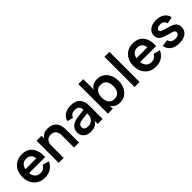

<svg xmlns="http://www.w3.org/2000/svg" viewBox="270 -2014 3307 3307"><g transform="rotate(-45 1923.5 -360.0)"><path d="M309.6 -96.2Q398.9 -96.2 435.1 -172.9L554.2 -139.2Q522.9 -65.4 459 -25.1Q395 15.1 309.6 15.1Q189 15.1 114.5 -64Q40 -143.1 40 -270Q40 -397.5 114.7 -476.3Q189.5 -555.2 308.6 -555.2Q436.5 -555.2 503.7 -469Q570.8 -382.8 560.1 -236.3H169.4Q177.7 -169.4 214.1 -132.8Q250.5 -96.2 309.6 -96.2ZM172.4 -327.6H437.5Q433.1 -384.8 399.2 -416.5Q365.2 -448.2 308.6 -448.2Q253.9 -448.2 218.8 -416.7Q183.6 -385.3 172.4 -327.6Z M1028.8 0V-297.4Q1028.8 -366.7 996.3 -404.3Q963.9 -441.9 902.8 -441.9Q841.8 -441.9 808.8 -404.3Q775.9 -366.7 775.9 -297.4V0H655.3V-540H775.9V-469.7Q821.8 -555.2 934.6 -555.2Q1034.7 -555.2 1092 -496.8Q1149.4 -438.5 1149.4 -322.3V0Z M1496.6 -555.2Q1612.3 -555.2 1668.7 -496.8Q1725.1 -438.5 1725.1 -318.8V0H1605V-72.3Q1551.3 15.1 1430.7 15.1Q1348.6 15.1 1298.8 -29.3Q1249 -73.7 1249 -147Q1249 -300.8 1462.4 -327.6L1604.5 -345.2Q1601.6 -449.2 1496.6 -449.2Q1448.2 -449.2 1419.4 -430.9Q1390.6 -412.6 1377.9 -374L1268.6 -403.3Q1289.6 -477.1 1348.6 -516.1Q1407.7 -555.2 1496.6 -555.2ZM1605 -256.8 1479.5 -241.7Q1421.9 -234.9 1394.5 -214.1Q1367.2 -193.4 1367.2 -157.2Q1367.2 -85.4 1459.5 -85.4Q1507.3 -85.4 1543.2 -109.1Q1579.1 -132.8 1593.3 -170.4Q1605 -197.3 1605 -252Z M1853.5 0V-720.2H1974.1V-467.3Q2026.9 -555.2 2140.1 -555.2Q2247.1 -555.2 2315.9 -475.6Q2384.8 -396 2384.8 -270Q2384.8 -145 2315.9 -64.9Q2247.1 15.1 2140.1 15.1Q2025.9 15.1 1974.1 -72.3V0ZM2115.2 -441.9Q2046.9 -441.9 2010.5 -396Q1974.1 -350.1 1974.1 -270Q1974.1 -190.4 2009.5 -144.3Q2044.9 -98.1 2115.2 -98.1Q2184.6 -98.1 2220.9 -144Q2257.3 -189.9 2257.3 -270Q2257.3 -348.6 2221.2 -395.3Q2185.1 -441.9 2115.2 -441.9Z M2625 0H2504.4V-734.9H2625Z M3014.2 -96.2Q3103.5 -96.2 3139.6 -172.9L3258.8 -139.2Q3227.5 -65.4 3163.6 -25.1Q3099.6 15.1 3014.2 15.1Q2893.6 15.1 2819.1 -64Q2744.6 -143.1 2744.6 -270Q2744.6 -397.5 2819.3 -476.3Q2894 -555.2 3013.2 -555.2Q3141.1 -555.2 3208.3 -469Q3275.4 -382.8 3264.6 -236.3H2874Q2882.3 -169.4 2918.7 -132.8Q2955.1 -96.2 3014.2 -96.2ZM2877 -327.6H3142.1Q3137.7 -384.8 3103.8 -416.5Q3069.8 -448.2 3013.2 -448.2Q2958.5 -448.2 2923.3 -416.7Q2888.2 -385.3 2877 -327.6Z M3585.9 15.1Q3485.8 15.1 3423.6 -29.5Q3361.3 -74.2 3346.2 -156.7L3469.7 -175.8Q3490.2 -89.4 3588.9 -89.4Q3632.8 -89.4 3658.4 -106.4Q3684.1 -123.5 3684.1 -153.8Q3684.1 -172.9 3674.6 -184.1Q3665 -195.3 3638.2 -205.1Q3612.8 -213.9 3548.3 -231.4Q3450.2 -257.3 3407 -292.2Q3363.8 -327.1 3363.8 -390.1Q3363.8 -464.8 3422.4 -510Q3481 -555.2 3577.1 -555.2Q3670.4 -555.2 3731.7 -512Q3793 -468.8 3803.7 -395.5L3680.7 -373.5Q3675.8 -409.7 3647 -430.4Q3618.2 -451.2 3573.2 -451.2Q3534.2 -451.2 3509 -435.5Q3483.9 -419.9 3483.9 -395.5Q3483.9 -375.5 3500.5 -364.3Q3517.1 -353 3553.7 -341.3Q3598.6 -327.6 3651.9 -313Q3736.3 -290 3772 -254.6Q3807.6 -219.2 3807.6 -159.7Q3807.6 -78.1 3748.3 -31.5Q3689 15.1 3585.9 15.1Z"/></g></svg>

Font: Vela Sans Bd
Style: Bold
Weight: 700
Designer: Principal design: Mikhail Sharanda - project Manrope.
Design modification: Ravid Balaliev
Foundry: Mikhail Sharanda
Version: Version 1.001